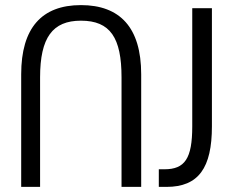

<svg xmlns="http://www.w3.org/2000/svg" viewBox="-20 -732 915 752"><path d="M733 -700V-237C733 -111 704 -69 624 -69H602V0H632C758 0 810 -75 810 -237V-700ZM533 0V-441C533 -624 450 -712 297 -712C143 -712 63 -622 63 -441V0H137V-429C137 -585 186 -651 297 -651C412 -651 456 -584 456 -429V0Z"/></svg>

Font: Mint Spirit
Style: Regular
Weight: 400
Designer: HARENDAL Hirwen
Foundry: Arkandis Digital Foundry.
Version: Version 1.004;FFEdit